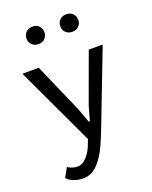

<svg xmlns="http://www.w3.org/2000/svg" viewBox="-157 -751 815 1029"><g transform="rotate(-20 250.0 -237.0)"><path d="M21 0ZM237.8 -164.6 267.1 -84.5H273.9L296.4 -164.6L399.4 -446.8H479L323.2 -42Q298.3 22.9 281.7 59.3Q265.1 95.7 242.2 127.9Q219.2 160.2 193.8 176Q168.5 191.9 137.2 191.9Q105 191.9 80.3 181.4Q55.7 170.9 44.9 156.7L74.2 104Q77.6 107.4 84 110.6Q90.3 113.8 97.9 116.5Q105.5 119.1 114 120.6Q122.6 122.1 130.9 122.1Q142.6 122.1 155.8 116Q168.9 109.9 183.1 94Q197.3 78.1 206.3 62.3Q215.3 46.4 231.4 2.4L21 -446.8H114.3ZM106 -615.7Q106 -637.2 120.1 -651.6Q134.3 -666 157.7 -666Q180.7 -666 194.3 -651.6Q208 -637.2 208 -615.7Q208 -595.2 194.3 -580.8Q180.7 -566.4 157.7 -566.4Q134.3 -566.4 120.1 -580.8Q106 -595.2 106 -615.7ZM298.8 -615.7Q298.8 -637.2 312.7 -651.6Q326.7 -666 349.6 -666Q373.5 -666 387.5 -651.6Q401.4 -637.2 401.4 -615.7Q401.4 -595.2 387.5 -580.8Q373.5 -566.4 349.6 -566.4Q326.7 -566.4 312.7 -580.8Q298.8 -595.2 298.8 -615.7Z"/></g></svg>

Font: PT Astra Sans
Style: Regular
Weight: 400
Designer: A.Korolkova, I. Chaeva
Foundry: ParaType Ltd
Version: Version 1.001; ttfautohint (v1.6)